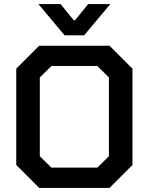

<svg xmlns="http://www.w3.org/2000/svg" viewBox="-20 -925 732 945"><path d="M60 -113V-587L173 -700H519L632 -587V-113L519 0H173ZM459 -100 516 -156V-544L459 -600H233L176 -544V-156L233 -100ZM169 -905H278L343 -825H349L414 -905H523L394 -751H298Z"/></svg>

Font: Chakra Petch SemiBold
Style: Regular
Weight: 600
Designer: Katatrad Aksorn Co.,Ltd.
Foundry: Cadson Demak Co.,Ltd.
Version: Version 1.000; ttfautohint (v1.6)